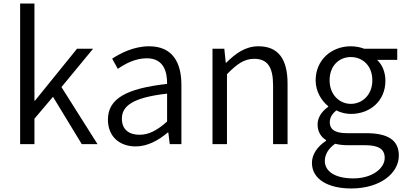

<svg xmlns="http://www.w3.org/2000/svg" viewBox="-20 -816 2292 1087"><path d="M94 0H175V-144L280 -268L443 0H532L328 -323L507 -540H416L178 -246H175V-796H94Z M748 13C816 13 878 -22 930 -66H933L941 0H1007V-335C1007 -465 955 -554 824 -554C737 -554 661 -514 615 -484L647 -426C688 -455 746 -486 811 -486C904 -486 927 -414 926 -341C694 -315 591 -257 591 -139C591 -41 659 13 748 13ZM770 -53C715 -53 670 -79 670 -144C670 -218 735 -264 926 -286V-128C871 -79 824 -53 770 -53Z M1183 0H1265V-396C1321 -453 1362 -483 1419 -483C1494 -483 1526 -437 1526 -333V0H1608V-343C1608 -481 1556 -554 1443 -554C1369 -554 1313 -513 1261 -461H1258L1250 -540H1183Z M1969 251C2133 251 2238 164 2238 65C2238 -23 2176 -62 2053 -62H1944C1870 -62 1847 -88 1847 -123C1847 -154 1864 -174 1884 -191C1909 -178 1940 -171 1966 -171C2076 -171 2162 -245 2162 -359C2162 -409 2143 -451 2115 -477H2229V-540H2042C2024 -547 1997 -554 1966 -554C1858 -554 1767 -478 1767 -361C1767 -296 1802 -244 1838 -215V-211C1810 -192 1778 -157 1778 -112C1778 -69 1798 -40 1826 -23V-19C1776 14 1746 59 1746 106C1746 198 1836 251 1969 251ZM1966 -228C1902 -228 1846 -280 1846 -361C1846 -444 1900 -493 1966 -493C2033 -493 2088 -444 2088 -361C2088 -280 2032 -228 1966 -228ZM1980 194C1878 194 1819 155 1819 95C1819 62 1836 27 1877 -2C1902 4 1928 6 1946 6H2045C2119 6 2158 25 2158 78C2158 136 2089 194 1980 194Z"/></svg>

Font: Noto Sans KR DemiLight
Style: Regular
Weight: 350
Designer: Ryoko NISHIZUKA 西塚涼子 (kana, bopomofo & ideographs); Paul D. Hunt (Latin, Greek & Cyrillic); Sandoll Communications 산돌커뮤니
Foundry: Adobe
Version: Version 2.004;hotconv 1.0.118;makeotfexe 2.5.65603